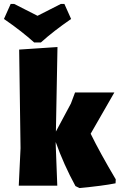

<svg xmlns="http://www.w3.org/2000/svg" viewBox="-52 -940 612 972"><path d="M274 -920 308 -844Q218 -782 155 -725H121Q58 -782 -32 -844L2 -920H20Q40 -910 79 -890Q118 -870 138 -860Q157 -870 197 -890Q237 -910 256 -920ZM527 -472 407 -263Q454 -167 534 -32L533 -12Q468 1 350 12L330 2Q271 -106 230 -221V-210L238 0H43L52 -190L45 -689L239 -702L231 -274L307 -416L328 -472Z"/></svg>

Font: Alegreya Sans Black
Style: Regular
Weight: 900
Designer: Juan Pablo del Peral
Foundry: Huerta Tipografica
Version: Version 2.007